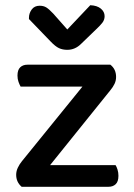

<svg xmlns="http://www.w3.org/2000/svg" viewBox="-20 -716 512 736"><path d="M63 0Q42 -18 42 -46Q42 -60 48.5 -73.5Q55 -87 64 -98L296 -384H59Q55 -391 51 -402Q47 -413 47 -426Q47 -448 57.5 -458Q68 -468 85 -468H403Q425 -451 425 -421Q425 -407 419 -394.5Q413 -382 403 -370L172 -83H423Q427 -77 430.5 -66Q434 -55 434 -42Q434 -20 423.5 -10Q413 0 396 0ZM238 -603 326 -696Q352 -695 366.5 -683Q381 -671 381 -654Q381 -640 372.5 -629Q364 -618 349 -604L291 -548Q268 -525 238 -525Q220 -525 206 -531.5Q192 -538 173 -558L91 -643V-648Q91 -665 101.5 -679.5Q112 -694 132 -694Q147 -694 157.5 -687.5Q168 -681 184 -664Z"/></svg>

Font: Baloo Bhai 2 Medium
Style: Regular
Weight: 500
Designer: Supriya Tembe, Noopur Datye and Ek Type
Foundry: Ek Type
Version: Version 1.640;PS 1.000;hotconv 16.6.51;makeotf.lib2.5.65220;